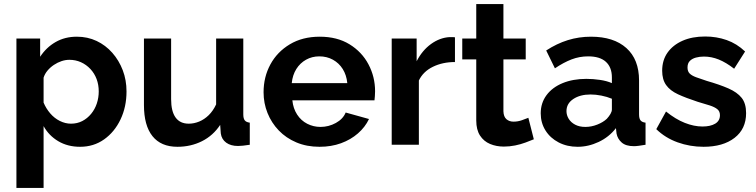

<svg xmlns="http://www.w3.org/2000/svg" viewBox="-20 -714 3730 947"><path d="M195 -92V213H61V-524H178V-434Q208 -480 254 -506.5Q300 -533 359 -533Q412 -533 456.5 -512Q501 -491 534 -453.5Q567 -416 585.5 -367.5Q604 -319 604 -263Q604 -187 574.5 -125Q545 -63 493.5 -26.5Q442 10 375 10Q314 10 267.5 -17.5Q221 -45 195 -92ZM467 -263Q467 -296 456.5 -324Q446 -352 426 -373.5Q406 -395 379.5 -407Q353 -419 322 -419Q303 -419 283.5 -412.5Q264 -406 246 -394Q228 -382 214.5 -366Q201 -350 195 -331V-208Q207 -179 227.5 -155Q248 -131 275 -117.5Q302 -104 330 -104Q361 -104 386 -117Q411 -130 429.5 -152.5Q448 -175 457.5 -203.5Q467 -232 467 -263Z M690 -524H824V-225Q824 -165 846 -134.5Q868 -104 911 -104Q937 -104 962.5 -114.5Q988 -125 1009.5 -146Q1031 -167 1046 -199V-524H1180V-150Q1180 -129 1187.5 -120Q1195 -111 1212 -109V0Q1192 3 1178.5 4.5Q1165 6 1154 6Q1118 6 1095.5 -10.5Q1073 -27 1069 -56L1066 -98Q1031 -45 976 -17.5Q921 10 855 10Q774 10 732 -42.5Q690 -95 690 -196Z M1280 -259Q1280 -334 1313.5 -396Q1347 -458 1409.5 -495.5Q1472 -533 1557 -533Q1643 -533 1704 -495.5Q1765 -458 1797.5 -396.5Q1830 -335 1830 -264Q1830 -252 1829 -239.5Q1828 -227 1827 -219H1422Q1426 -179 1445.5 -149Q1465 -119 1495.5 -103.5Q1526 -88 1561 -88Q1601 -88 1636.5 -107.5Q1672 -127 1685 -159L1800 -127Q1781 -87 1745.5 -56Q1710 -25 1662 -7.5Q1614 10 1556 10Q1493 10 1442 -11.5Q1391 -33 1355 -70.5Q1319 -108 1299.5 -156.5Q1280 -205 1280 -259ZM1693 -304Q1689 -344 1670.5 -373.5Q1652 -403 1622 -419.5Q1592 -436 1555 -436Q1519 -436 1489.5 -419.5Q1460 -403 1441.5 -373.5Q1423 -344 1419 -304Z M2224 -408Q2163 -408 2115 -384.5Q2067 -361 2046 -317V0H1912V-524H2035V-412Q2063 -466 2106 -497Q2149 -528 2197 -531Q2208 -531 2214 -531Q2220 -531 2224 -530Z M2613 -27Q2596 -20 2572 -11Q2548 -2 2520.5 3.5Q2493 9 2465 9Q2428 9 2397 -4Q2366 -17 2347.5 -45.5Q2329 -74 2329 -120V-421H2260V-524H2329V-694H2463V-524H2573V-421H2463V-165Q2464 -138 2478 -126Q2492 -114 2513 -114Q2534 -114 2554 -121Q2574 -128 2586 -133Z M2872 -325Q2905 -325 2939 -320Q2973 -315 2998 -304V-332Q2998 -382 2968.5 -409Q2939 -436 2881 -436Q2838 -436 2799 -421Q2760 -406 2717 -377L2674 -465Q2726 -499 2780.5 -516Q2835 -533 2895 -533Q3007 -533 3069.5 -477Q3132 -421 3132 -317V-150Q3132 -129 3139.5 -120Q3147 -111 3164 -109V0Q3146 3 3131.5 5Q3117 7 3107 7Q3067 7 3046.5 -11Q3026 -29 3021 -55L3018 -82Q2984 -38 2933 -14Q2882 10 2829 10Q2777 10 2735.5 -11.5Q2694 -33 2670.5 -70.5Q2647 -108 2647 -155Q2647 -206 2675.5 -244.5Q2704 -283 2755 -304Q2806 -325 2872 -325ZM2998 -174V-227Q2974 -237 2946 -242.5Q2918 -248 2893 -248Q2841 -248 2807.5 -225.5Q2774 -203 2774 -166Q2774 -146 2785 -128Q2796 -110 2817 -99Q2838 -88 2867 -88Q2897 -88 2926 -99.5Q2955 -111 2973 -128Q2984 -140 2991 -152Q2998 -164 2998 -174Z M3217 -77 3265 -164Q3312 -126 3357.5 -108Q3403 -90 3445 -90Q3484 -90 3507.5 -104Q3531 -118 3531 -146Q3531 -165 3518 -175.5Q3505 -186 3480.5 -194Q3456 -202 3421 -212Q3363 -231 3324 -249Q3285 -267 3265.5 -294.5Q3246 -322 3246 -365Q3246 -417 3272.5 -454.5Q3299 -492 3346.5 -513Q3394 -534 3458 -534Q3514 -534 3564 -516.5Q3614 -499 3655 -460L3601 -375Q3561 -406 3525 -420.5Q3489 -435 3452 -435Q3431 -435 3412.5 -430Q3394 -425 3382.5 -413.5Q3371 -402 3371 -381Q3371 -362 3381.5 -351.5Q3392 -341 3413.5 -333Q3435 -325 3466 -315Q3529 -297 3572.5 -278Q3616 -259 3638 -231.5Q3660 -204 3660 -156Q3660 -78 3603 -34Q3546 10 3450 10Q3383 10 3322 -12Q3261 -34 3217 -77Z"/></svg>

Font: YasnoRaleway
Style: Bold
Weight: 700
Designer: Matt McInerney, Pablo Impallari, Rodrigo Fuenzalida
Foundry: Matt McInerney, Pablo Impallari, Rodrigo Fuenzalida
Version: Version 4.026